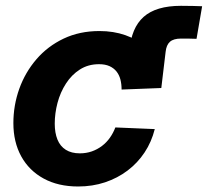

<svg xmlns="http://www.w3.org/2000/svg" viewBox="-20 -642 728 673"><path d="M422.9 -332 434.1 -464.8Q439.9 -543.9 483.4 -582.8Q526.9 -621.6 614.3 -621.6Q637.7 -621.6 656.7 -621.1Q675.8 -620.6 688.5 -620.1L668.9 -505.9Q660.2 -506.3 644.5 -506.6Q628.9 -506.8 614.7 -506.8Q588.4 -506.8 575.7 -495.6Q563 -484.4 560.5 -460L545.4 -333.5ZM253.9 11.7Q184.1 11.7 133.1 -16.1Q82 -43.9 54.4 -94Q26.9 -144 26.9 -210.4Q26.9 -272.9 47.6 -330.8Q68.4 -388.7 107.7 -434.3Q147 -480 202.9 -506.6Q258.8 -533.2 328.6 -533.2Q377.9 -533.2 419.2 -518.8Q460.4 -504.4 489.7 -478Q519 -451.7 533.9 -415Q548.8 -378.4 545.4 -333.5L406.2 -328.1Q406.2 -347.2 402.1 -363.3Q397.9 -379.4 388.4 -391.4Q378.9 -403.3 363.8 -410.2Q348.6 -417 327.1 -417Q289.1 -417 260 -398.4Q231 -379.9 211.2 -349.1Q191.4 -318.4 181.6 -281.5Q171.9 -244.6 171.9 -208.5Q171.9 -176.3 181.4 -152.8Q190.9 -129.4 210.7 -116.9Q230.5 -104.5 259.8 -104.5Q282.2 -104.5 301.8 -111.3Q321.3 -118.2 337.4 -130.4Q353.5 -142.6 365.2 -159.2Q377 -175.8 384.3 -195.3L522.5 -189.5Q511.2 -144.5 486.8 -107.7Q462.4 -70.8 427.2 -44.2Q392.1 -17.6 348.1 -2.9Q304.2 11.7 253.9 11.7Z"/></svg>

Font: Inter 28pt
Style: Bold Italic
Weight: 700
Italic angle: -9.3988°
Designer: Rasmus Andersson
Foundry: rsms
Version: Version 4.001;git-66647c0bb